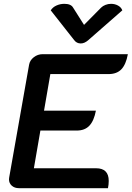

<svg xmlns="http://www.w3.org/2000/svg" viewBox="-20 -983 688 1003"><path d="M132 -645Q136 -668 156.5 -684Q177 -700 203 -700H648Q638 -646 614 -621Q590 -596 547 -596H243L210 -405H481Q471 -352 447 -326.5Q423 -301 381 -301H191L157 -104H482Q548 -104 548 -38Q548 -19 544 0H79Q56 0 41.5 -13Q27 -26 27 -46Q27 -52 28 -56ZM508 -943Q517 -952 531 -957.5Q545 -963 560 -963Q580 -963 596.5 -954Q613 -945 619 -929L442 -774Q422 -756 402 -756Q380 -756 367 -774L245 -929Q256 -946 275.5 -954.5Q295 -963 316 -963Q351 -963 362 -943L419 -853Z"/></svg>

Font: K2D SemiBold
Style: Italic
Weight: 600
Italic angle: -10°
Designer: Katatrad Aksorn Co.,Ltd.
Foundry: Cadson Demak Co.,Ltd.
Version: Version 1.000; ttfautohint (v1.6)